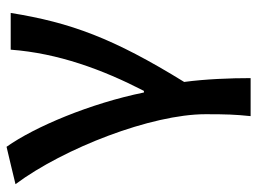

<svg xmlns="http://www.w3.org/2000/svg" viewBox="-122 -482 804 601"><g transform="rotate(-90 280.5 -182.0)"><path d="M62 -550 4 -536C117 -384 223 -110 223 59C223 124 222 151 217 200H276H336C336 137 333 59 324 -8C461 -230 510 -364 540 -551H425C414 -403 363 -264 296 -134H291C257 -301 184 -475 121 -564Z"/></g></svg>

Font: GenSekiGothic2 TW M
Style: Regular
Weight: 500
Version: Version 2.100;PS 2.1;hotconv 16.6.51;makeotf.lib2.5.65220 DE